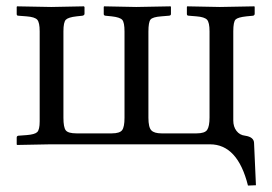

<svg xmlns="http://www.w3.org/2000/svg" viewBox="-20 -451 849 600"><path d="M709 -353V-74.2Q709 -55.2 719 -42Q729 -28.8 746.1 -26.9Q772.9 -22.9 773.9 -4.9L779.8 127.9L754.9 128.9Q722.7 0 636.2 0H137.2L33.2 2L32.2 0V-21Q32.2 -25.9 37.1 -26.9L63 -28.8Q88.9 -30.8 96.4 -38.3Q104 -45.9 104 -71.8V-353Q104 -380.9 96.4 -389.4Q88.9 -397.9 63 -399.9L37.1 -401.9Q32.2 -401.9 32.2 -407.2V-429.2L33.2 -431.2L140.1 -429.2L242.2 -431.2L244.1 -429.2V-408.2Q244.1 -403.3 237.8 -401.9L219.2 -399.9Q193.4 -397 185.8 -389.4Q178.2 -381.8 178.2 -353V-83Q178.2 -53.2 185.5 -43.7Q192.9 -34.2 219.2 -34.2H329.1Q354 -34.2 361.6 -44.2Q369.1 -54.2 369.1 -83V-352.1Q369.1 -380.9 362.1 -388.9Q355 -397 329.1 -399.9L309.1 -401.9Q304.2 -402.8 304.2 -407.2V-429.2L305.2 -431.2L405.8 -429.2L513.2 -431.2L514.2 -429.2V-407.2Q514.2 -402.3 507.8 -401.9L483.9 -399.9Q457 -397.9 450.4 -389.9Q443.8 -381.8 443.8 -352.1V-83Q443.8 -53.2 452.9 -43.7Q461.9 -34.2 484.9 -34.2H594.2Q620.1 -34.2 627.4 -45.2Q634.8 -56.2 634.8 -84V-353Q634.8 -380.9 627 -389.4Q619.1 -397.9 594.2 -399.9L569.8 -401.9Q564 -401.9 564 -407.2V-429.2L564.9 -431.2L667 -429.2L774.9 -431.2L775.9 -429.2V-408.2Q775.9 -403.3 771 -401.9L750 -399.9Q723.1 -397 716.1 -389.9Q709 -382.8 709 -353Z"/></svg>

Font: Linux Libertine Display
Style: Regular
Weight: 400
Designer: Philipp H. Poll
Foundry: Philipp H. Poll
Version: Version 5.0.9